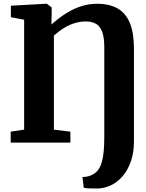

<svg xmlns="http://www.w3.org/2000/svg" viewBox="-20 -774 794 1042"><path d="M434.5 245 427.5 187Q434.5 187 448.8 185Q463 183 478.5 175.5Q498 166.5 510.8 150.5Q523.5 134.5 531.2 109.8Q539 85 542.5 50.2Q546 15.5 546 -31V-516Q546 -569 535 -600Q524 -631 502 -644.2Q480 -657.5 446 -657.5Q416.5 -657.5 387.8 -649.2Q359 -641 330.8 -624.2Q302.5 -607.5 272.5 -581V-70.5L362 -59.5V0H38V-59.5L111 -70.5V-667L39 -680.5V-743L227 -753.5H235L260.5 -733V-696L259 -641Q302.5 -679.5 343 -704.2Q383.5 -729 423.8 -741.2Q464 -753.5 507.5 -753.5Q574 -753.5 618.5 -728Q663 -702.5 685 -648.5Q707 -594.5 707 -509.5V-8Q707 54 690.2 102Q673.5 150 645 182.8Q616.5 215.5 580.5 232.2Q544.5 249 506.5 249Q485 249 466.8 248.5Q448.5 248 434.5 245Z"/></svg>

Font: Merriweather 28pt ExtraBold
Style: Regular
Weight: 800
Version: Version 2.100